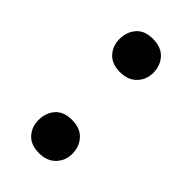

<svg xmlns="http://www.w3.org/2000/svg" viewBox="-165 -529 585 585"><g transform="rotate(45 128.0 -236.0)"><path d="M127 10Q92 10 73.5 -10.5Q55 -31 55 -60Q55 -91 73 -112Q91 -133 127 -133Q163 -133 182 -112Q201 -91 201 -60Q201 -31 181.5 -10.5Q162 10 127 10ZM127 -339Q92 -339 73.5 -359.5Q55 -380 55 -409Q55 -440 73 -461Q91 -482 127 -482Q163 -482 182 -461Q201 -440 201 -409Q201 -380 181.5 -359.5Q162 -339 127 -339Z"/></g></svg>

Font: Tilda Sans Bold
Style: Regular
Weight: 700
Designer: ParaType Ltd
Foundry: ParaType Ltd
Version: Version 1.009